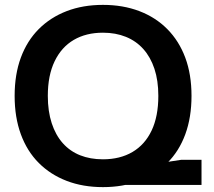

<svg xmlns="http://www.w3.org/2000/svg" viewBox="-20 -758 877 787"><path d="M402 -54 723 -103H806V0H403ZM402 9Q320 9 253.5 -16.5Q187 -42 139 -90Q91 -138 65.5 -207.5Q40 -277 40 -365Q40 -453 65.5 -522Q91 -591 139 -639Q187 -687 253.5 -712.5Q320 -738 402 -738Q484 -738 551 -712.5Q618 -687 666 -638.5Q714 -590 739.5 -521.5Q765 -453 765 -365Q765 -277 739.5 -207.5Q714 -138 665.5 -90Q617 -42 550.5 -16.5Q484 9 402 9ZM402 -105Q472 -105 523 -135Q574 -165 601.5 -223Q629 -281 629 -365Q629 -428 613 -476Q597 -524 567.5 -557Q538 -590 496 -607Q454 -624 402 -624Q333 -624 282.5 -594.5Q232 -565 204 -507Q176 -449 176 -365Q176 -302 192 -253Q208 -204 237.5 -171Q267 -138 308.5 -121.5Q350 -105 402 -105Z"/></svg>

Font: Mona Sans ExtraLight SemiBold
Style: Regular
Weight: 600
Version: Version 2.000